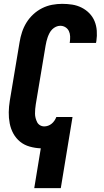

<svg xmlns="http://www.w3.org/2000/svg" viewBox="-20 -763 540 998"><path d="M158 215 192 8Q163 7 134.5 -1Q106 -9 84.5 -26.5Q63 -44 49.5 -68.5Q36 -93 30.5 -121.5Q25 -150 25.5 -179.5Q26 -209 31 -240L82 -545Q86 -570 94.5 -596Q103 -622 117.5 -645.5Q132 -669 153 -688.5Q174 -708 199 -720.5Q224 -733 250.5 -738Q277 -743 303 -743Q330 -743 355.5 -739Q381 -735 404 -723.5Q427 -712 444.5 -694Q462 -676 471.5 -653Q481 -630 483 -603.5Q485 -577 481 -550L479 -540H342L343 -544Q345 -559 344.5 -574Q344 -589 338 -601.5Q332 -614 320 -621.5Q308 -629 293 -629Q282 -629 271 -624Q260 -619 251.5 -610.5Q243 -602 237.5 -591.5Q232 -581 228 -570Q224 -559 221.5 -548Q219 -537 217 -526L166 -221Q164 -209 163 -196.5Q162 -184 162 -172.5Q162 -161 165 -149.5Q168 -138 173 -128Q178 -118 188 -112Q198 -106 210 -106Q220 -106 230 -109.5Q240 -113 248.5 -120Q257 -127 263 -136Q269 -145 273 -155H357L296 215Z"/></svg>

Font: Iosevka Term Curly Hv Obl
Style: Regular
Weight: 900
Italic angle: -9°
Designer: Belleve Invis
Foundry: Belleve Invis
Version: Version 32.3.0